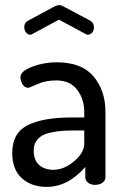

<svg xmlns="http://www.w3.org/2000/svg" viewBox="-20 -724 488 752"><path d="M211 -647 107 -591Q102 -588 98 -588Q89 -588 82 -597Q75 -606 75 -617Q75 -636 90 -643L194 -699Q204 -704 211 -704Q220 -704 228 -699L332 -644Q348 -635 348 -616Q348 -605 341 -596.5Q334 -588 325 -588Q323 -588 319 -589Q317 -591 315 -591ZM202 -480Q300 -480 346.5 -424.5Q393 -369 393 -286V-30Q393 -17 381.5 -8.5Q370 0 352 0Q336 0 325 -8.5Q314 -17 314 -30V-70Q246 8 163 8Q103 8 65.5 -26Q28 -60 28 -125Q28 -203 88 -233.5Q148 -264 262 -264H310V-285Q310 -335 282.5 -372Q255 -409 200 -409Q158 -409 126 -394.5Q94 -380 91 -380Q77 -380 68.5 -393.5Q60 -407 60 -422Q60 -445 105.5 -462.5Q151 -480 202 -480ZM310 -161V-213H275Q246 -213 225 -211.5Q204 -210 181.5 -205.5Q159 -201 144.5 -192.5Q130 -184 121 -169.5Q112 -155 112 -134Q112 -97 133 -78Q154 -59 189 -59Q231 -59 270.5 -92.5Q310 -126 310 -161Z"/></svg>

Font: Dosis
Style: Medium
Weight: 500
Designer: Edgar Tolentino, Pablo Impallari, Igino Marini
Foundry: Edgar Tolentino, Pablo Impallari, Igino Marini
Version: Version 1.007